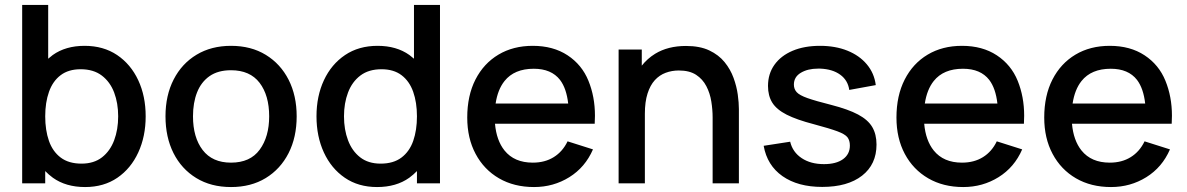

<svg xmlns="http://www.w3.org/2000/svg" viewBox="-20 -740 4792 775"><path d="M323.5 15Q246 15 193.5 -22.5Q176.5 -35 162.5 -49.5V0H69.5V-720H174.5V-503Q183.5 -511 193 -518Q245 -555 321.5 -555Q397.5 -555 452.8 -517.8Q508 -480.5 538 -416.2Q568 -352 568 -270.5Q568 -189.5 538.2 -124.8Q508.5 -60 453.8 -22.5Q399 15 323.5 15ZM309 -79.5Q359 -79.5 391.8 -105Q424.5 -130.5 440.8 -173.8Q457 -217 457 -270.5Q457 -323.5 440.8 -366.5Q424.5 -409.5 391 -435Q357.5 -460.5 305.5 -460.5Q256.5 -460.5 224.8 -436.5Q193 -412.5 177.8 -369.5Q162.5 -326.5 162.5 -270.5Q162.5 -214.5 177.5 -171.5Q192.5 -128.5 225 -104Q257.5 -79.5 309 -79.5Z M912.5 15Q831.5 15 772 -21.5Q712.5 -58 680.2 -122.2Q648 -186.5 648 -270.5Q648 -355 681 -419.2Q714 -483.5 773.5 -519.2Q833 -555 912.5 -555Q993.5 -555 1053 -518.5Q1112.5 -482 1145 -418Q1177.5 -354 1177.5 -270.5Q1177.5 -186 1144.8 -121.8Q1112 -57.5 1052.5 -21.2Q993 15 912.5 15ZM912.5 -83.5Q990 -83.5 1028.2 -135.8Q1066.5 -188 1066.5 -270.5Q1066.5 -355 1027.8 -405.8Q989 -456.5 912.5 -456.5Q860 -456.5 826 -432.8Q792 -409 775.5 -367.2Q759 -325.5 759 -270.5Q759 -185.5 798 -134.5Q837 -83.5 912.5 -83.5Z M1502 15Q1426.5 15 1371.8 -22.5Q1317 -60 1287.2 -124.8Q1257.5 -189.5 1257.5 -270.5Q1257.5 -352 1287.5 -416.2Q1317.5 -480.5 1372.8 -517.8Q1428 -555 1504 -555Q1580.5 -555 1632.5 -518Q1642 -511 1651 -503V-720H1756V0H1663V-49.5Q1649 -35 1632 -22.5Q1579.5 15 1502 15ZM1516.5 -79.5Q1568 -79.5 1600.5 -104Q1633 -128.5 1648 -171.5Q1663 -214.5 1663 -270.5Q1663 -326.5 1647.8 -369.5Q1632.5 -412.5 1600.8 -436.5Q1569 -460.5 1520 -460.5Q1468 -460.5 1434.5 -435Q1401 -409.5 1384.8 -366.5Q1368.5 -323.5 1368.5 -270.5Q1368.5 -217 1384.8 -173.8Q1401 -130.5 1433.8 -105Q1466.5 -79.5 1516.5 -79.5Z M2135.5 15Q2055 15 1994.2 -20.2Q1933.5 -55.5 1899.8 -118.8Q1866 -182 1866 -265.5Q1866 -354 1899.2 -419Q1932.5 -484 1992 -519.5Q2051.5 -555 2130.5 -555Q2213 -555 2271 -516.8Q2329 -478.5 2355.2 -414Q2381.5 -349.5 2381.5 -273Q2381.5 -257 2380.5 -240.5H1978Q1984 -173 2016.5 -132.5Q2056 -83.5 2130.5 -83.5Q2179.5 -83.5 2215.2 -105.8Q2251 -128 2271 -169.5L2373.5 -137Q2342 -64.5 2278 -24.8Q2214 15 2135.5 15ZM2273.5 -322Q2266.5 -383.5 2240.5 -417.5Q2205.5 -462.5 2134.5 -462.5Q2056 -462.5 2016.5 -413Q1989 -378.5 1980.5 -322Z M2856.5 0V-265.5Q2856.5 -297 2851.2 -330.2Q2846 -363.5 2831.2 -392Q2816.5 -420.5 2789.8 -438Q2763 -455.5 2720 -455.5Q2692 -455.5 2667 -446.2Q2642 -437 2623.2 -416.5Q2604.5 -396 2593.8 -362.5Q2583 -329 2583 -281V0H2477V-540H2570.5V-475Q2593 -503.5 2624.5 -523Q2676 -554.5 2749 -554.5Q2805 -554.5 2843 -536.5Q2881 -518.5 2904.8 -489.2Q2928.5 -460 2941 -425.5Q2953.5 -391 2958 -358Q2962.5 -325 2962.5 -300V0Z M3299 14.5Q3200.5 14.5 3138.5 -29Q3076.5 -72.5 3062.5 -151.5L3169.5 -168Q3179.5 -126 3215.8 -101.8Q3252 -77.5 3306 -77.5Q3355 -77.5 3382.8 -97.5Q3410.5 -117.5 3410.5 -152.5Q3410.5 -173 3400.8 -185.8Q3391 -198.5 3360 -210Q3329 -221.5 3265.5 -238.5Q3196 -256.5 3155.2 -277.2Q3114.5 -298 3097.2 -325.8Q3080 -353.5 3080 -393Q3080 -442 3106 -478.5Q3132 -515 3179.2 -535Q3226.5 -555 3290 -555Q3352 -555 3400.5 -535.5Q3449 -516 3479 -480.2Q3509 -444.5 3515 -396.5L3408 -377Q3402.5 -416 3371.5 -438.5Q3340.5 -461 3291 -463Q3286 -463 3281.5 -463Q3240.5 -463 3212.5 -446.2Q3184.5 -429.5 3184.5 -398.5Q3184.5 -380.5 3195.8 -368Q3207 -355.5 3239.5 -344Q3272 -332.5 3335.5 -316.5Q3403.5 -299 3443.5 -277.8Q3483.5 -256.5 3500.8 -227.2Q3518 -198 3518 -156.5Q3518 -76.5 3459.8 -31Q3401.5 14.5 3299 14.5Z M3868 15Q3787.5 15 3726.8 -20.2Q3666 -55.5 3632.2 -118.8Q3598.5 -182 3598.5 -265.5Q3598.5 -354 3631.8 -419Q3665 -484 3724.5 -519.5Q3784 -555 3863 -555Q3945.5 -555 4003.5 -516.8Q4061.5 -478.5 4087.8 -414Q4114 -349.5 4114 -273Q4114 -257 4113 -240.5H3710.5Q3716.5 -173 3749 -132.5Q3788.5 -83.5 3863 -83.5Q3912 -83.5 3947.8 -105.8Q3983.5 -128 4003.5 -169.5L4106 -137Q4074.5 -64.5 4010.5 -24.8Q3946.5 15 3868 15ZM4006 -322Q3999 -383.5 3973 -417.5Q3938 -462.5 3867 -462.5Q3788.5 -462.5 3749 -413Q3721.5 -378.5 3713 -322Z M4464.5 15Q4384 15 4323.2 -20.2Q4262.5 -55.5 4228.8 -118.8Q4195 -182 4195 -265.5Q4195 -354 4228.2 -419Q4261.5 -484 4321 -519.5Q4380.5 -555 4459.5 -555Q4542 -555 4600 -516.8Q4658 -478.5 4684.2 -414Q4710.5 -349.5 4710.5 -273Q4710.5 -257 4709.5 -240.5H4307Q4313 -173 4345.5 -132.5Q4385 -83.5 4459.5 -83.5Q4508.5 -83.5 4544.2 -105.8Q4580 -128 4600 -169.5L4702.5 -137Q4671 -64.5 4607 -24.8Q4543 15 4464.5 15ZM4602.5 -322Q4595.5 -383.5 4569.5 -417.5Q4534.5 -462.5 4463.5 -462.5Q4385 -462.5 4345.5 -413Q4318 -378.5 4309.5 -322Z"/></svg>

Font: Cns Manrope SemBd
Style: Regular
Weight: 600
Designer: Mikhail Sharanda
Foundry: Mikhail Sharanda
Version: Version 4.504